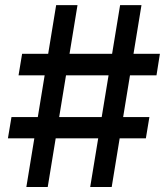

<svg xmlns="http://www.w3.org/2000/svg" viewBox="-20 -748 672 768"><path d="M340.8 0 460.4 -727.5H545.9L426.8 0ZM11.7 -194.8 25.9 -279.8H577.6L563.5 -194.8ZM85.4 0 204.6 -727.5H290L170.9 0ZM54.2 -446.8 68.4 -532.7H619.6L606 -446.8Z"/></svg>

Font: Inter 18pt Medium
Style: Regular
Weight: 500
Designer: Rasmus Andersson
Foundry: rsms
Version: Version 4.001;git-66647c0bb